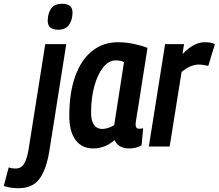

<svg xmlns="http://www.w3.org/2000/svg" viewBox="-146 -774 1155 1014"><path d="M183 -754Q238 -754 237 -706Q236 -667 218 -642Q200 -617 161 -617Q105 -617 106 -666Q107 -704 124 -729Q141 -754 183 -754ZM204 -541 115 21Q99 121 62.5 170.5Q26 220 -49 220Q-65 220 -86 217.5Q-107 215 -126 208L-100 110Q-89 114 -80 115Q-71 116 -63 116Q-34 116 -19 91Q-4 66 4 21L93 -541Z M535 10Q480 10 459 -34Q435 -13 406.5 -1.5Q378 10 345 10Q287 10 253.5 -34Q220 -78 220 -162Q220 -285 251.5 -372Q283 -459 341 -505Q399 -551 477 -551Q519 -551 561 -542Q603 -533 633 -521Q616 -415 605 -343.5Q594 -272 587 -228Q580 -184 576 -161Q572 -138 571 -128.5Q570 -119 570 -117Q570 -94 589 -94Q600 -94 610 -97L602 -7Q575 10 535 10ZM457 -113 509 -446Q492 -455 465 -455Q428 -455 399 -418.5Q370 -382 352.5 -320Q335 -258 335 -179Q335 -136 350.5 -114.5Q366 -93 393 -93Q409 -93 426 -98.5Q443 -104 457 -113Z M826 -541 818 -489Q851 -522 879 -536.5Q907 -551 935 -551Q950 -551 963 -549Q976 -547 989 -541L954 -426Q941 -429 928 -431Q915 -433 904 -433Q883 -433 861 -424Q839 -415 813 -394L750 0H640L726 -541Z"/></svg>

Font: Georama SemiCondensed SemiBold
Style: Italic
Weight: 600
Width: 4
Italic angle: -9°
Designer: Jean-Baptiste Levee
Foundry: Production Type
Version: Version 1.000